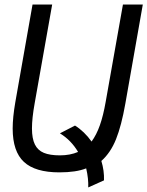

<svg xmlns="http://www.w3.org/2000/svg" viewBox="-20 -747 646 841"><path d="M35.5 -184Q35.5 -232.5 47 -299L122.5 -727H208.5L132 -295.5Q120 -229 120 -184.5Q120 -140 132.8 -114.2Q145.5 -88.5 172 -77.5Q198.5 -66.5 242.5 -66.5Q287 -66.5 322 -81.5Q291.5 -133 242.5 -163L308.5 -197Q328 -185 347 -166.8Q366 -148.5 381 -127Q402.5 -156 417.5 -198.5Q432.5 -241 443 -301.5L518.5 -727H605.5L529 -293Q512 -196.5 488.2 -137.2Q464.5 -78 424 -42Q437 1 435.5 43L366.5 74Q368 35.5 357.5 -9.5Q313.5 8 240 8Q134 8 84.8 -37.8Q35.5 -83.5 35.5 -184Z"/></svg>

Font: JuliaMono
Style: Italic
Weight: 400
Italic angle: -9°
Monospace: yes
Designer: cormullion
Foundry: corm
Version: Version 0.057; ttfautohint (v1.8.4)